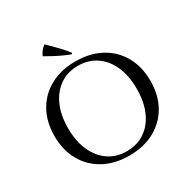

<svg xmlns="http://www.w3.org/2000/svg" viewBox="-203 -1094 1257 1286"><g transform="rotate(-30 426.0 -451.0)"><path d="M433 -714Q545 -714 628.5 -669Q712 -624 758.5 -542Q805 -460 805 -350Q805 -240 758.5 -158Q712 -76 628.5 -31Q545 14 433 14Q323 14 239.5 -31Q156 -76 109.5 -158Q63 -240 63 -350Q63 -460 109.5 -542Q156 -624 239.5 -669Q323 -714 433 -714ZM433 -20Q514 -20 574 -61Q634 -102 666.5 -176Q699 -250 699 -350Q699 -450 666.5 -524Q634 -598 574 -639Q514 -680 433 -680Q353 -680 293.5 -639Q234 -598 201 -524Q168 -450 168 -350Q168 -250 201 -176Q234 -102 293.5 -61Q353 -20 433 -20ZM444 -774 437 -767Q408 -778 378.5 -791.5Q349 -805 319.5 -821Q290 -837 262 -853Q270 -873 282.5 -888.5Q295 -904 312 -916Q333 -896 356.5 -872.5Q380 -849 402.5 -824.5Q425 -800 444 -774Z"/></g></svg>

Font: Cinzel Medium
Style: Regular
Weight: 500
Designer: Natanael Gama
Version: Version 2.000